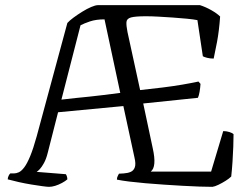

<svg xmlns="http://www.w3.org/2000/svg" viewBox="-20 -724 963 744"><path d="M170 0Q163 0 144.5 -2.5Q126 -5 101.5 -9Q77 -13 52.5 -18.5Q28 -24 10 -29Q10 -36 13.5 -43Q17 -50 20 -52H34Q43 -52 53 -56.5Q63 -61 74 -75.5Q85 -90 97 -119Q109 -148 122 -195L241 -635Q249 -644 264.5 -655.5Q280 -667 298.5 -678.5Q317 -690 333.5 -697Q350 -704 359 -704H755Q777 -697 799 -684.5Q821 -672 833 -660Q829 -604 821 -561.5Q813 -519 808 -497Q794 -497 782.5 -500Q771 -503 766 -506L745 -646Q730 -649 704.5 -651.5Q679 -654 650 -656Q621 -658 594 -659.5Q567 -661 546 -661Q505 -661 488 -656.5Q471 -652 470 -638.5Q469 -625 474 -600L523 -375Q570 -380 610.5 -385Q651 -390 686 -396Q721 -402 749 -408L757 -399Q756 -384 753.5 -369Q751 -354 747 -345L535 -323L572 -149Q580 -113 578 -90.5Q576 -68 564 -59H798L845 -216Q857 -216 868.5 -212.5Q880 -209 885 -204Q885 -184 884 -156Q883 -128 881 -97.5Q879 -67 876 -40Q868 -32 854.5 -23.5Q841 -15 826.5 -8Q812 -1 803 0Q783 0 753 -1Q723 -2 688 -4Q653 -6 615.5 -8.5Q578 -11 543.5 -14Q509 -17 480.5 -20.5Q452 -24 433 -28Q433 -36 436.5 -42.5Q440 -49 441 -51L459 -52Q475 -53 486.5 -58Q498 -63 502.5 -76Q507 -89 501 -114L458 -313L205 -289L165 -132Q159 -108 150.5 -92.5Q142 -77 134.5 -69Q127 -61 122 -58L235 -49Q237 -47 239 -41Q241 -35 241 -29Q233 -22 220 -15Q207 -8 194 -4Q181 0 170 0ZM218 -338Q251 -342 276.5 -344.5Q302 -347 326 -349.5Q350 -352 378.5 -355.5Q407 -359 446 -364L385 -649Q352 -649 328.5 -641Q305 -633 292 -626Z"/></svg>

Font: Texturina Medium 12pt ExtraLight
Style: Regular
Weight: 250
Version: Version 1.002